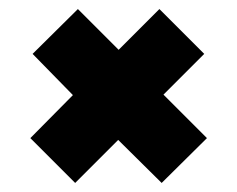

<svg xmlns="http://www.w3.org/2000/svg" viewBox="-20 -486 524 424"><path d="M437 -181 337 -82 241 -177 146 -82 47 -181 141 -276 52 -367 152 -466 242 -376 332 -466 431 -367 341 -277Z"/></svg>

Font: Raleway Thin ExtraBold
Style: Regular
Weight: 800
Version: Version 4.026